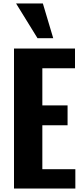

<svg xmlns="http://www.w3.org/2000/svg" viewBox="-20 -1091 479 1111"><path d="M61 -810H414V-696H225V-481H371V-366H225V-112H416V0H61ZM73 -1071H228L288 -870H197Z"/></svg>

Font: Oswald SemiBold
Style: Regular
Weight: 400
Version: Version